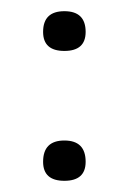

<svg xmlns="http://www.w3.org/2000/svg" viewBox="-20 -321 234 343"><path d="M95 -230Q57 -230 57 -264Q57 -301 95 -301Q133 -301 133 -264Q133 -230 95 -230ZM95 2Q57 2 57 -32Q57 -70 95 -70Q133 -70 133 -32Q133 2 95 2Z"/></svg>

Font: Cute Font
Style: Regular
Weight: 400
Designer: TypoDesign Lab.inc.
Foundry: TypoDesign Lab.inc.
Version: Version 1.00